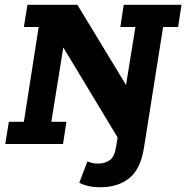

<svg xmlns="http://www.w3.org/2000/svg" viewBox="-20 -603 780 804"><path d="M402 181Q369 181 347.5 175.5Q326 170 312 162L346 73Q354 76 364 79Q374 82 390 82Q420 82 440 67.5Q460 53 466 12L479 -66L486 -5L232 -426L249 -429L195 -93H258L244 0H2L17 -93H80L142 -490H80L95 -583H304L520 -227L501 -205L547 -490H484L498 -583H740L726 -490H663L583 15Q569 105 521.5 143Q474 181 402 181Z"/></svg>

Font: Rokkitt SemiBold
Style: Bold Italic
Weight: 700
Italic angle: -9°
Version: Version 3.103